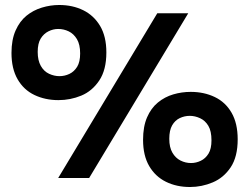

<svg xmlns="http://www.w3.org/2000/svg" viewBox="-20 -713 999 769"><path d="M214 -312Q161 -312 118 -332.5Q75 -353 50.5 -395.5Q26 -438 26 -501Q26 -554 42.5 -591Q59 -628 86 -650Q113 -672 147.5 -682.5Q182 -693 217 -693Q271 -693 313.5 -672Q356 -651 381 -609Q406 -567 406 -503Q406 -433 377.5 -390.5Q349 -348 305.5 -330Q262 -312 214 -312ZM218 -408Q239 -408 258 -417Q277 -426 289 -445.5Q301 -465 301 -499Q301 -535 288 -556.5Q275 -578 255 -587.5Q235 -597 213 -597Q193 -597 174 -587.5Q155 -578 143 -558.5Q131 -539 131 -505Q131 -471 143.5 -449Q156 -427 176.5 -417.5Q197 -408 218 -408ZM741 36Q687 36 644.5 15Q602 -6 577.5 -48Q553 -90 553 -153Q553 -206 569 -243Q585 -280 612.5 -302.5Q640 -325 674 -335Q708 -345 744 -345Q797 -345 840 -324.5Q883 -304 907.5 -261.5Q932 -219 932 -155Q932 -85 904 -43Q876 -1 832 17.5Q788 36 741 36ZM745 -60Q765 -60 784 -69Q803 -78 815 -97.5Q827 -117 827 -151Q827 -188 814.5 -209Q802 -230 781.5 -239.5Q761 -249 740 -249Q719 -249 700 -240Q681 -231 669.5 -211Q658 -191 658 -157Q658 -123 670.5 -101.5Q683 -80 703 -70Q723 -60 745 -60ZM213 0 610 -660H734L337 0Z"/></svg>

Font: Bricolage Grotesque 48pt Condensed ExtraBold SemiBold
Style: Regular
Weight: 600
Version: Version 1.000;gftools[0.9.30]